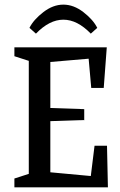

<svg xmlns="http://www.w3.org/2000/svg" viewBox="-20 -807 515 827"><path d="M134.8 -662.1 106.9 -687Q124.5 -722.2 166.5 -754.6Q208.5 -787.1 252.9 -787.1Q297.4 -787.1 339.4 -754.6Q381.3 -722.2 398.9 -687L371.1 -662.1Q313 -722.2 252.9 -722.2Q192.9 -722.2 134.8 -662.1ZM42 0V-38.1L104 -58.1V-544.9L42 -564.9V-603H439.9L426.8 -428.2H373L361.8 -554.2L196.8 -540V-341.8L342.8 -336.9V-290L196.8 -285.2V-64.9L371.1 -48.8L387.2 -179.2H440.9L444.8 0Z"/></svg>

Font: Grenze
Style: Regular
Weight: 400
Designer: Renata Polastri
Foundry: Omnibus-Type
Version: Version 1.002;PS 001.002;hotconv 1.0.88;makeotf.lib2.5.64775